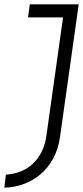

<svg xmlns="http://www.w3.org/2000/svg" viewBox="-44 -720 382 883"><path d="M93 -700 85 -640H246L169 -93Q163 -52 146.5 -20Q130 12 106 34Q81 57 49.5 69Q18 81 -17 83L-24 143Q23 142 66 126Q109 110 143 81Q177 52 200.5 9Q224 -34 232 -90L318 -700Z"/></svg>

Font: Josefin Slab Thin SemiBold
Style: Italic
Weight: 600
Italic angle: -12°
Version: Version 2.000